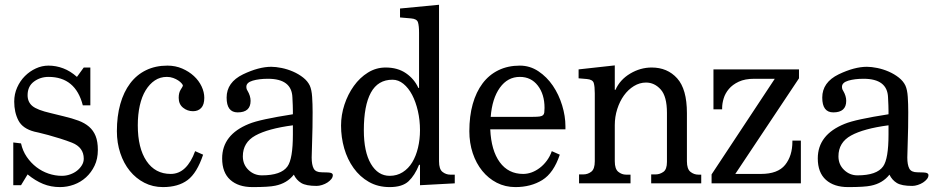

<svg xmlns="http://www.w3.org/2000/svg" viewBox="-20 -762 3882 798"><path d="M355.5 -324.2H324.2Q293.9 -442.4 181.6 -442.4Q147.5 -442.4 121.1 -422.9Q94.7 -403.3 94.7 -366.2Q94.7 -337.9 114.7 -321.3Q134.8 -304.7 190.4 -292L246.1 -278.3Q279.3 -270.5 305.7 -260.7Q332 -251 350.1 -235.4Q368.2 -219.7 377.4 -196.8Q386.7 -173.8 386.7 -138.7Q386.7 -101.6 373 -73.2Q359.4 -44.9 337.4 -24.9Q315.4 -4.9 287.1 5.4Q258.8 15.6 229.5 15.6Q191.4 15.6 159.2 2.4Q127 -10.7 94.7 -37.1L67.4 7.8H35.2V-169.9L67.4 -166Q74.2 -134.8 91.3 -109.9Q108.4 -85 131.3 -67.4Q154.3 -49.8 181.6 -40.5Q209 -31.2 237.3 -31.2Q254.9 -31.2 271.5 -37.1Q288.1 -43 300.3 -52.7Q312.5 -62.5 320.3 -75.2Q328.1 -87.9 328.1 -102.5Q328.1 -149.4 279.3 -168.9Q256.8 -177.7 230.5 -186Q204.1 -194.3 180.7 -200.7Q157.2 -207 140.6 -210.9Q124 -214.8 123 -214.8Q74.2 -227.5 56.6 -261.2Q39.1 -294.9 39.1 -339.8Q39.1 -371.1 51.3 -398.4Q63.5 -425.8 83.5 -445.8Q103.5 -465.8 128.9 -477.5Q154.3 -489.3 181.6 -489.3Q212.9 -489.3 242.7 -478Q272.5 -466.8 299.8 -442.4L328.1 -481.4H355.5Z M824.2 -119.1Q798.8 -43 759.8 -13.7Q720.7 15.6 657.2 15.6Q615.2 15.6 580.1 -2.4Q544.9 -20.5 519.5 -51.8Q494.1 -83 480 -125.5Q465.8 -168 465.8 -216.8Q465.8 -279.3 480 -329.6Q494.1 -379.9 521 -415.5Q547.9 -451.2 586.9 -470.2Q626 -489.3 675.8 -489.3Q709 -489.3 737.3 -477.1Q765.6 -464.8 786.1 -445.8Q806.6 -426.8 817.9 -402.8Q829.1 -378.9 829.1 -355.5Q829.1 -327.1 816.4 -313.5Q803.7 -299.8 782.2 -299.8Q758.8 -299.8 740.7 -314.5Q722.7 -329.1 722.7 -355.5Q722.7 -377 731.4 -390.1Q740.2 -403.3 740.2 -406.2Q740.2 -409.2 734.9 -415.5Q729.5 -421.9 720.7 -427.7Q711.9 -433.6 699.7 -438Q687.5 -442.4 673.8 -442.4Q645.5 -442.4 623.5 -427.7Q601.6 -413.1 585.4 -386.7Q569.3 -360.4 561 -323.2Q552.7 -286.1 552.7 -241.2Q552.7 -146.5 588.9 -92.8Q625 -39.1 689.5 -39.1Q723.6 -39.1 749 -63.5Q774.4 -87.9 791 -133.8Z M1201.2 -36.1Q1172.9 0 1124 9.8Q1097.7 15.6 1029.3 15.6Q970.7 15.6 937 -14.6Q903.3 -44.9 903.3 -103.5Q903.3 -202.1 1014.6 -247.1Q1038.1 -256.8 1083.5 -266.6Q1128.9 -276.4 1197.3 -287.1V-300.8Q1197.3 -310.5 1196.8 -324.2Q1196.3 -337.9 1195.3 -357.4Q1192.4 -434.6 1093.8 -434.6Q1056.6 -434.6 1030.3 -426.8Q1003.9 -418.9 1003.9 -401.4Q1003.9 -391.6 1008.8 -384.8Q1021.5 -363.3 1021.5 -342.8Q1021.5 -294.9 967.8 -294.9Q921.9 -294.9 921.9 -356.4Q921.9 -419.9 990.2 -453.1Q1055.7 -484.4 1107.4 -484.4Q1126 -484.4 1150.4 -479.5Q1174.8 -474.6 1198.2 -464.4Q1221.7 -454.1 1240.2 -439.5Q1258.8 -424.8 1267.6 -406.2Q1275.4 -388.7 1277.3 -359.4Q1279.3 -330.1 1279.3 -295.9Q1279.3 -228.5 1277.3 -176.3Q1275.4 -124 1275.4 -107.4Q1275.4 -77.1 1283.7 -61.5Q1292 -45.9 1317.4 -45.9Q1349.6 -45.9 1356.4 -43Q1363.3 -40 1363.3 -34.2Q1363.3 -25.4 1356.9 -17.6Q1350.6 -9.8 1340.8 -3.4Q1331.1 2.9 1318.8 6.8Q1306.6 10.7 1295.9 10.7Q1252 10.7 1231.9 -1.5Q1211.9 -13.7 1201.2 -36.1ZM1197.3 -241.2Q1093.8 -227.5 1041.5 -198.7Q989.3 -169.9 989.3 -112.3Q989.3 -78.1 1012.7 -55.7Q1036.1 -33.2 1068.4 -33.2Q1148.4 -33.2 1174.8 -70.3Q1197.3 -101.6 1197.3 -203.1Z M1804.7 -91.8Q1804.7 -58.6 1819.3 -47.4Q1834 -36.1 1851.6 -36.1H1870.1V0L1725.6 7.8V-77.1H1721.7Q1704.1 -33.2 1678.2 -8.8Q1652.3 15.6 1599.6 15.6Q1550.8 15.6 1513.2 -5.9Q1475.6 -27.3 1449.7 -63.5Q1423.8 -99.6 1410.6 -145.5Q1397.5 -191.4 1397.5 -240.2Q1397.5 -284.2 1411.6 -327.1Q1425.8 -370.1 1450.7 -404.8Q1475.6 -439.5 1509.3 -460.4Q1543 -481.4 1583 -481.4Q1632.8 -481.4 1667.5 -457.5Q1702.1 -433.6 1718.8 -396.5H1721.7V-626Q1721.7 -654.3 1717.3 -668.9Q1712.9 -683.6 1688.5 -685.5L1642.6 -689.5V-726.6L1804.7 -742.2ZM1611.3 -430.7Q1550.8 -430.7 1521.5 -377Q1492.2 -323.2 1492.2 -220.7Q1492.2 -130.9 1521.5 -81.1Q1550.8 -31.2 1599.6 -31.2Q1629.9 -31.2 1653.8 -46.4Q1677.7 -61.5 1693.4 -87.4Q1709 -113.3 1717.3 -147.9Q1725.6 -182.6 1725.6 -220.7Q1725.6 -262.7 1716.8 -300.8Q1708 -338.9 1692.9 -367.7Q1677.7 -396.5 1656.7 -413.6Q1635.7 -430.7 1611.3 -430.7Z M2306.6 -119.1Q2281.2 -43 2233.9 -13.7Q2186.5 15.6 2122.1 15.6Q2080.1 15.6 2044.9 -2.4Q2009.8 -20.5 1984.4 -51.8Q1959 -83 1944.8 -125.5Q1930.7 -168 1930.7 -216.8Q1930.7 -279.3 1944.8 -329.6Q1959 -379.9 1985.8 -415.5Q2012.7 -451.2 2051.8 -470.2Q2090.8 -489.3 2140.6 -489.3Q2182.6 -489.3 2217.8 -465.8Q2252.9 -442.4 2277.8 -405.8Q2302.7 -369.1 2316.4 -324.2Q2330.1 -279.3 2330.1 -237.3V-224.6H2017.6Q2021.5 -136.7 2057.1 -87.9Q2092.8 -39.1 2154.3 -39.1Q2171.9 -39.1 2189.5 -45.4Q2207 -51.8 2223.1 -64Q2239.3 -76.2 2252.4 -93.8Q2265.6 -111.3 2273.4 -133.8ZM2243.2 -313.5Q2243.2 -370.1 2215.3 -406.2Q2187.5 -442.4 2140.6 -442.4Q2089.8 -442.4 2057.6 -397.5Q2025.4 -352.5 2019.5 -276.4H2195.3Q2212.9 -276.4 2222.7 -277.8Q2232.4 -279.3 2236.8 -283.2Q2241.2 -287.1 2242.2 -294.4Q2243.2 -301.8 2243.2 -313.5Z M2535.2 -388.7H2538.1Q2556.6 -430.7 2599.1 -456.1Q2641.6 -481.4 2688.5 -481.4Q2753.9 -481.4 2794.4 -436.5Q2835 -391.6 2835 -292V-91.8Q2835 -59.6 2849.6 -47.9Q2864.3 -36.1 2882.8 -36.1H2894.5V0H2686.5V-37.1H2705.1Q2721.7 -37.1 2736.8 -47.4Q2752 -57.6 2752 -88.9V-293Q2752 -361.3 2726.1 -390.1Q2700.2 -418.9 2665 -418.9Q2638.7 -418.9 2614.7 -404.3Q2590.8 -389.6 2573.2 -365.2Q2555.7 -340.8 2545.4 -308.6Q2535.2 -276.4 2535.2 -242.2V-91.8Q2535.2 -59.6 2549.8 -47.9Q2564.5 -36.1 2582 -36.1H2600.6V0H2386.7V-37.1H2404.3Q2422.9 -37.1 2437.5 -48.3Q2452.1 -59.6 2452.1 -91.8V-374Q2452.1 -402.3 2447.8 -417Q2443.4 -431.6 2418.9 -433.6L2384.8 -436.5V-473.6L2535.2 -490.2Z M3300.8 -473.6V-436.5L3036.1 -39.1H3142.6Q3212.9 -39.1 3243.2 -76.7Q3273.4 -114.3 3273.4 -173.8V-177.7H3308.6V0H2937.5V-37.1L3200.2 -434.6H3115.2Q3076.2 -434.6 3050.3 -422.4Q3024.4 -410.2 3009.3 -392.1Q2994.1 -374 2987.8 -353Q2981.4 -332 2981.4 -313.5V-307.6H2945.3V-473.6Z M3676.8 -36.1Q3648.4 0 3599.6 9.8Q3573.2 15.6 3504.9 15.6Q3446.3 15.6 3412.6 -14.6Q3378.9 -44.9 3378.9 -103.5Q3378.9 -202.1 3490.2 -247.1Q3513.7 -256.8 3559.1 -266.6Q3604.5 -276.4 3672.9 -287.1V-300.8Q3672.9 -310.5 3672.4 -324.2Q3671.9 -337.9 3670.9 -357.4Q3668 -434.6 3569.3 -434.6Q3532.2 -434.6 3505.9 -426.8Q3479.5 -418.9 3479.5 -401.4Q3479.5 -391.6 3484.4 -384.8Q3497.1 -363.3 3497.1 -342.8Q3497.1 -294.9 3443.4 -294.9Q3397.5 -294.9 3397.5 -356.4Q3397.5 -419.9 3465.8 -453.1Q3531.2 -484.4 3583 -484.4Q3601.6 -484.4 3626 -479.5Q3650.4 -474.6 3673.8 -464.4Q3697.3 -454.1 3715.8 -439.5Q3734.4 -424.8 3743.2 -406.2Q3751 -388.7 3752.9 -359.4Q3754.9 -330.1 3754.9 -295.9Q3754.9 -228.5 3752.9 -176.3Q3751 -124 3751 -107.4Q3751 -77.1 3759.3 -61.5Q3767.6 -45.9 3793 -45.9Q3825.2 -45.9 3832 -43Q3838.9 -40 3838.9 -34.2Q3838.9 -25.4 3832.5 -17.6Q3826.2 -9.8 3816.4 -3.4Q3806.6 2.9 3794.4 6.8Q3782.2 10.7 3771.5 10.7Q3727.5 10.7 3707.5 -1.5Q3687.5 -13.7 3676.8 -36.1ZM3672.9 -241.2Q3569.3 -227.5 3517.1 -198.7Q3464.8 -169.9 3464.8 -112.3Q3464.8 -78.1 3488.3 -55.7Q3511.7 -33.2 3543.9 -33.2Q3624 -33.2 3650.4 -70.3Q3672.9 -101.6 3672.9 -203.1Z"/></svg>

Font: Uchen
Style: Regular
Weight: 400
Designer: Christopher J. Fynn
Foundry: Christopher J. Fynn for DDC
Version: Version 1.000 preliminary